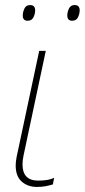

<svg xmlns="http://www.w3.org/2000/svg" viewBox="-20 -729 335 759"><path d="M126 10Q90 10 66 -11Q42 -32 42 -75Q42 -83 43 -91.5Q44 -100 46 -110L135 -528H161L73 -114Q71 -104 70 -95.5Q69 -87 69 -79Q69 -15 131 -15Q146 -15 162 -17Q178 -19 194 -26L189 0Q176 4 160.5 7Q145 10 126 10ZM265 -647Q246 -647 246 -668Q246 -681 252.5 -695Q259 -709 275 -709Q295 -709 295 -688Q295 -675 288.5 -661Q282 -647 265 -647ZM89 -647Q70 -647 70 -668Q70 -681 76.5 -695Q83 -709 99 -709Q119 -709 119 -688Q119 -675 112.5 -661Q106 -647 89 -647Z"/></svg>

Font: Noto Sans Thin
Style: Italic
Weight: 100
Italic angle: -12°
Designer: Monotype Design Team
Foundry: Monotype Imaging Inc.
Version: Version 2.013; ttfautohint (v1.8.4.7-5d5b)